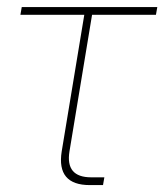

<svg xmlns="http://www.w3.org/2000/svg" viewBox="-20 -536 476 556"><path d="M240.2 0Q143.1 0 158.7 -97.7L224.1 -493.2H39.1L43 -515.6H435.5L431.6 -493.2H246.6L181.2 -97.7Q168.9 -22.5 244.1 -22.5H282.2L278.3 0Z"/></svg>

Font: Inter Display Thin
Style: Italic
Weight: 100
Italic angle: -9.39999°
Designer: Rasmus Andersson
Foundry: rsms
Version: Version 4.000;git-a52131595